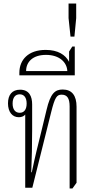

<svg xmlns="http://www.w3.org/2000/svg" viewBox="-20 -1057 534 1081"><path d="M372 4H388L411 -28V-456C411 -519 385 -553 333 -553C290 -553 264 -532 242 -438L213 -318C196 -249 177 -175 159 -87H156C159 -163 161 -240 161 -325V-469C161 -514 145 -552 93 -552C48 -552 25 -523 25 -475C25 -427 49 -397 86 -397C102 -397 115 -403 122 -412V0H162L268 -425C289 -510 300 -524 327 -524C357 -524 372 -505 372 -458ZM91 -422C65 -422 51 -442 51 -474C51 -508 66 -526 91 -526C116 -526 130 -507 130 -474C130 -441 116 -422 91 -422Z M89 -633H401V-795H387L369 -767V-709C348 -749 306 -776 237 -776C140 -776 89 -721 89 -647ZM127 -657C127 -708 164 -748 239 -748C316 -748 357 -705 359 -657Z M377 -851H399L409 -955V-1037H366V-955Z"/></svg>

Font: Noto Serif Thai ExtraCondensed ExtraLight
Style: Regular
Weight: 200
Width: 2
Designer: Monotype Design Team
Foundry: Monotype Imaging Inc.
Version: Version 2.002